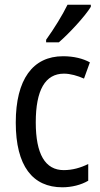

<svg xmlns="http://www.w3.org/2000/svg" viewBox="-20 -786 427 816"><path d="M366 -757V-766H267C245 -721 211 -666 176 -617V-606H230C272 -642 341 -716 366 -757ZM245 10C284 10 325 0 355 -18V-89C323 -73 288 -63 251 -63C172 -63 132 -131 132 -266C132 -403 172 -473 252 -473C279 -473 310 -464 337 -452L362 -521C333 -537 294 -547 248 -547C119 -547 47 -448 47 -265C47 -80 119 10 245 10Z"/></svg>

Font: Noto Sans Bengali Condensed
Style: Regular
Weight: 400
Width: 3
Designer: Jelle Bosma - Monotype Design Team
Foundry: Monotype Imaging Inc.
Version: Version 2.003